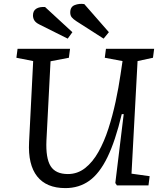

<svg xmlns="http://www.w3.org/2000/svg" viewBox="-20 -950 839 984"><path d="M654 -60 747 -47 741 0H579L571 -12L614 -365H604Q571 -227 530.5 -144Q490 -61 437.5 -23.5Q385 14 315 14Q218 14 170.5 -46Q123 -106 129 -222L150 -637L64 -654L70 -700H339L333 -654L239 -636L218 -230Q214 -139 239.5 -98.5Q265 -58 328 -58Q377 -58 416 -88.5Q455 -119 484.5 -171.5Q514 -224 535.5 -290.5Q557 -357 572.5 -429Q588 -501 598 -570L608 -637L517 -654L523 -700H770L764 -654L685 -637ZM372 -841Q355 -852 347.5 -861.5Q340 -871 340 -886Q340 -915 363 -924Q386 -933 412 -929L538 -785L511 -752ZM181 -825Q163 -834 156 -845.5Q149 -857 149 -871Q149 -895 166 -905.5Q183 -916 211 -914L351 -785L327 -752Z"/></svg>

Font: Literata 7pt
Style: Italic
Weight: 400
Italic angle: -2°
Designer: Latin by Veronika Burian and Jose Scaglione. Greek by Irene Vlachou. Cyrillic by Vera Evstafieva
Foundry: TypeTogether
Version: Version 3.002